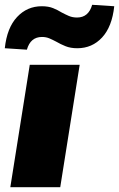

<svg xmlns="http://www.w3.org/2000/svg" viewBox="-35 -780 496 800"><path d="M8 0 89 -510H297L216 0ZM77 -573 -15 -579Q-6 -664 36 -709Q78 -754 139 -754Q167 -754 186.5 -746Q206 -738 222 -728Q237 -720 252 -713.5Q267 -707 286 -707Q334 -707 349 -760L441 -754Q432 -669 390.5 -624Q349 -579 287 -579Q259 -579 238 -587.5Q217 -596 200 -606Q185 -614 171 -620Q157 -626 140 -626Q92 -626 77 -573Z"/></svg>

Font: Mulish ExtraBlack
Style: Italic
Weight: 1000
Italic angle: -9°
Designer: Vernon Adams
Foundry: Vernon Adams
Version: Version 3.603; ttfautohint (v1.8.3)